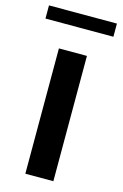

<svg xmlns="http://www.w3.org/2000/svg" viewBox="-118 -795 557 873"><g transform="rotate(15 160.0 -358.5)"><path d="M0 -742.2H319.8V-680.2H0ZM94.2 -564.9H226.1V24.9H94.2Z"/></g></svg>

Font: BIZ UDPGothic
Style: Bold
Weight: 700
Designer: TypeBank Co., Ltd.
Foundry: Morisawa Inc.
Version: Version 1.051